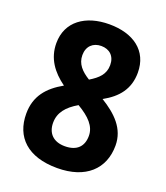

<svg xmlns="http://www.w3.org/2000/svg" viewBox="-135 -818 798 921"><g transform="rotate(20 263.5 -357.0)"><path d="M264 10C410 10 491 -68 491 -187C491 -274 431 -330 356 -376C428 -415 472 -469 472 -552C472 -664 388 -724 265 -724C144 -724 56 -663 56 -552C56 -474 98 -418 160 -373C84 -330 36 -275 36 -185C36 -66 113 10 264 10ZM263 -441C221 -467 193 -496 193 -541C193 -586 222 -613 264 -613C306 -613 335 -587 335 -541C335 -494 306 -467 263 -441ZM263 -101C203 -101 172 -136 172 -188C172 -240 203 -277 258 -309C319 -273 355 -236 355 -187C355 -134 325 -101 263 -101Z"/></g></svg>

Font: Noto Sans Devanagari SemiCondensed
Style: Bold
Weight: 700
Width: 4
Designer: Jelle Bosma - Monotype Design Team
Foundry: Monotype Imaging Inc.
Version: Version 2.004